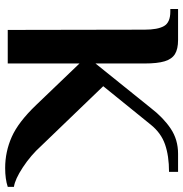

<svg xmlns="http://www.w3.org/2000/svg" viewBox="-3 -697 710 744"><g transform="rotate(90 352.0 -325.0)"><path d="M387 -110 226 -278V0H96L95 -530Q95 -581 81 -605.5Q67 -630 25 -630H15V-660H135Q170 -660 189.5 -648Q209 -636 217.5 -608Q226 -580 226 -530V-340L399 -555Q436 -603 478.5 -631.5Q521 -660 576 -660H646V-625Q584 -625 539.5 -609.5Q495 -594 463 -554L314 -370L545 -130Q582 -89 628.5 -58.5Q675 -28 704 -24V0Q674 10 631 10Q568 10 510.5 -15.5Q453 -41 387 -110Z"/></g></svg>

Font: Philosopher
Style: Bold
Weight: 700
Designer: Jovanny Lemonad
Foundry: Jovanny Lemonad
Version: Version 2.000